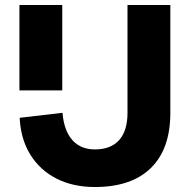

<svg xmlns="http://www.w3.org/2000/svg" viewBox="-20 -735 762 771"><path d="M230 -372H58V-715H230ZM664 -715V-282Q664 -137 586 -60.5Q508 16 361 16Q273 16 206.5 -18Q140 -52 101.5 -114.5Q63 -177 59 -262L231 -282Q237 -210 270.5 -172.5Q304 -135 361 -135Q425 -135 458.5 -172.5Q492 -210 492 -282V-715Z"/></svg>

Font: Wix Madefor Display ExtraBold
Style: Regular
Weight: 800
Designer: Dalton Maag Ltd
Foundry: Dalton Maag Ltd
Version: Version 3.100